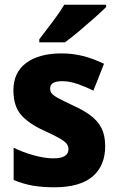

<svg xmlns="http://www.w3.org/2000/svg" viewBox="-20 -786 500 816"><path d="M427 -165Q427 -81 373 -35.5Q319 10 211 10Q160 10 119.5 3Q79 -4 38 -21V-158Q79 -138 125 -125.5Q171 -113 207 -113Q271 -113 271 -152Q271 -164 264 -174Q257 -184 235 -197Q213 -210 167 -231Q101 -261 69 -298.5Q37 -336 37 -402Q37 -479 92 -519Q147 -559 241 -559Q289 -559 332.5 -548Q376 -537 422 -515L377 -401Q342 -418 308.5 -429.5Q275 -441 244 -441Q193 -441 193 -410Q193 -398 200 -389Q207 -380 228 -368.5Q249 -357 292 -337Q334 -318 364 -296Q394 -274 410.5 -243Q427 -212 427 -165ZM431 -756Q413 -738 381.5 -710Q350 -682 316 -653.5Q282 -625 256 -606H147V-619Q172 -652 202.5 -692Q233 -732 253 -766H431Z"/></svg>

Font: Noto Sans Malayalam SemiCondensed ExtraBold
Style: Regular
Weight: 800
Width: 4
Designer: Jelle Bosma - Monotype Design Team
Foundry: Monotype Imaging Inc.
Version: Version 2.104; ttfautohint (v1.8.4.7-5d5b)